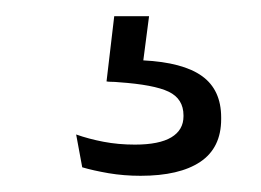

<svg xmlns="http://www.w3.org/2000/svg" viewBox="-20 -26 322 237"><path d="M164 -6 154.5 67 127.5 48Q133.5 48 141.5 48Q149.5 48 156.5 48.5Q206 51 229.5 68Q253 85 253 119V121Q253 156.5 227.2 173.8Q201.5 191 153.5 191Q133 191 114 187.8Q95 184.5 81.5 180.5L74 140Q89.5 145.5 107.8 149Q126 152.5 146.5 152.5Q176.5 152.5 191.5 143.5Q206.5 134.5 206.5 117.5V116.5Q206.5 96 188.2 87.2Q170 78.5 126.5 75.5Q121.5 75 117.8 75Q114 75 111.5 74.5L121 -6Z"/></svg>

Font: Anek Gurmukhi Medium Light
Style: Regular
Weight: 300
Version: Version 1.003